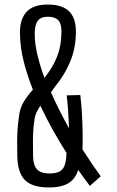

<svg xmlns="http://www.w3.org/2000/svg" viewBox="-20 -827 520 854"><path d="M197.4 6.8Q124.2 6.8 91.6 -25.4Q59 -57.6 56.9 -129.6Q56 -172.8 56.3 -202Q56.7 -231.2 58.3 -254Q60 -276.7 63.3 -300.7Q67.2 -344.4 85.4 -373.9Q103.6 -403.4 126.4 -428.1Q101 -491.8 85.7 -552.5Q70.4 -613.2 69.3 -666Q64.9 -733.9 94.7 -770.4Q124.5 -806.8 191.9 -806.8Q260.9 -806.8 291.1 -772.8Q321.3 -738.8 317.2 -669.4Q314.6 -604.6 290 -547.7Q265.5 -490.8 224.7 -441.7Q220.7 -435.9 216 -429.7Q211.3 -423.4 206.7 -416.7Q224.5 -375.5 245.1 -335Q265.7 -294.4 287.1 -256Q285.8 -290.4 283.4 -328.7Q280.9 -366.9 276.7 -402.8L337.1 -404.4Q341.4 -369.4 344.1 -326.7Q346.7 -283.9 347.5 -240.9Q348.3 -197.9 346.9 -162.4Q370.1 -126.3 390.7 -95.9Q411.4 -65.6 428 -42.9L379.7 0Q367.4 -16.1 354.5 -33.9Q341.5 -51.7 327.8 -71.3Q319.1 -43.7 302.4 -26.5Q285.8 -9.4 259.9 -1.3Q234 6.8 197.4 6.8ZM199 -55.5Q230.9 -55.5 247 -65.5Q263 -75.4 268.8 -95.6Q274.7 -115.7 275.8 -146.8Q244.8 -195.5 215.1 -248.7Q185.5 -302 159.5 -356.6Q150.8 -343.9 143.5 -328.9Q136.1 -313.8 133.5 -295.5Q130.2 -275.7 128.5 -254.2Q126.8 -232.7 126.5 -202.8Q126.2 -172.9 127.2 -128Q128.5 -90.5 145.5 -73Q162.6 -55.5 199 -55.5ZM177.6 -480.6Q203.2 -512.8 219.6 -544Q235.9 -575.2 243.8 -606.3Q251.7 -637.5 252.6 -669.4Q256.4 -712.2 242.8 -732.4Q229.3 -752.5 191.9 -752.5Q160.2 -752.5 147 -733.2Q133.9 -713.8 134.5 -675.9Q134.4 -633.6 146.3 -583.7Q158.2 -533.8 177.6 -480.6Z"/></svg>

Font: Big Shoulders Display SC Thin
Style: Regular
Weight: 100
Designer: Patric King
Foundry: XO Type Co
Version: Version 2.002